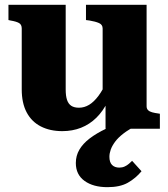

<svg xmlns="http://www.w3.org/2000/svg" viewBox="-20 -533 697 795"><path d="M252 -513V-162Q252 -136 257.5 -119.5Q263 -103 275 -95Q287 -87 307 -87Q329 -87 349 -99Q369 -111 388 -136.5Q407 -162 425 -203L427 -114Q407 -73 379 -45.5Q351 -18 315.5 -4Q280 10 238 10Q187 10 149 -9.5Q111 -29 90.5 -67.5Q70 -106 70 -163V-415Q70 -431 59 -437.5Q48 -444 24 -448L15 -450V-513ZM587 -513V-93Q587 -83 593 -77Q599 -71 610 -68Q621 -65 636 -63L642 -62V0H417V-115L405 -111V-415Q405 -431 390 -437.5Q375 -444 351 -448L336 -450V-513ZM513 -40 547 -14Q513 3 491 20Q469 37 456.5 54Q444 71 438.5 86.5Q433 102 433 116Q433 139 444 150Q455 161 474 161Q486 161 496 156.5Q506 152 514 145Q522 138 527 133L566 176Q542 205 509.5 223.5Q477 242 425 242Q366 242 330 216Q294 190 294 142Q294 112 308.5 87Q323 62 351 40.5Q379 19 420 -0.5Q461 -20 513 -40Z"/></svg>

Font: Roboto Serif 36pt
Style: Bold
Weight: 700
Version: Version 1.008